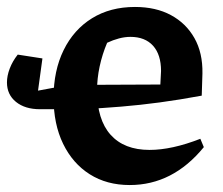

<svg xmlns="http://www.w3.org/2000/svg" viewBox="-27 -521 640 552"><path d="M88 -207Q45 -207 19 -228Q-7 -249 -7 -284Q-7 -303 1 -324Q9 -345 24 -364L95 -353L79 -236ZM177 -207H88L37 -252L177 -278ZM346 11Q280 11 231 -20Q182 -51 154.5 -107.5Q127 -164 127 -240Q127 -318 156 -377Q185 -436 237.5 -468.5Q290 -501 361 -501Q421 -501 464.5 -477.5Q508 -454 532 -411.5Q556 -369 555 -310L553 -246Q488 -234 432 -226.5Q376 -219 322 -214.5Q268 -210 208 -207L209 -277L434 -278L436 -317Q436 -364 413 -389.5Q390 -415 348 -415Q332 -415 315 -410.5Q298 -406 281 -398Q267 -365 259.5 -330Q252 -295 252 -261Q252 -177 291 -133.5Q330 -90 403 -90Q467 -90 549 -122L559 -98Q470 11 346 11Z"/></svg>

Font: Piazzolla 24pt
Style: Bold
Weight: 700
Designer: Juan Pablo del Peral
Foundry: Huerta Tipografica
Version: Version 2.005